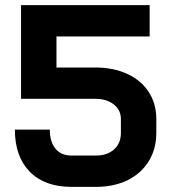

<svg xmlns="http://www.w3.org/2000/svg" viewBox="-20 -720 665 748"><path d="M38 -215H174Q174 -168 196 -141Q218 -114 258 -114H354Q398 -114 424.5 -138Q451 -162 451 -202V-256Q451 -291 423.5 -313Q396 -335 351 -335H62V-700H563V-578H200V-457H351Q422 -457 476 -432Q530 -407 559.5 -361.5Q589 -316 589 -256V-202Q589 -140 559.5 -92Q530 -44 477 -18Q424 8 354 8H258Q154 8 96 -51Q38 -110 38 -215Z"/></svg>

Font: Bai Jamjuree
Style: Bold
Weight: 700
Designer: Katatrad Aksorn Co.,Ltd.
Foundry: Cadson Demak Co.,Ltd.
Version: Version 1.000; ttfautohint (v1.6)